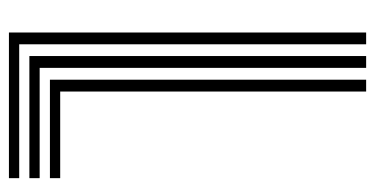

<svg xmlns="http://www.w3.org/2000/svg" viewBox="-225 -615 840 430"><g transform="rotate(90 195.0 -400.0)"><path d="M52.8 0V-800H79.2V-23H379V0ZM105.5 -45.8V-800H132V-68.8H379V-45.8ZM158.5 -91.8V-800H185V-114.8H379V-91.8Z"/></g></svg>

Font: Big Shoulders Inline Text ExtraBold
Style: Regular
Weight: 800
Designer: Patric King
Foundry: XO Type Co
Version: Version 1.000